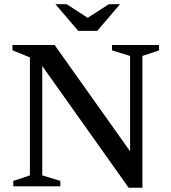

<svg xmlns="http://www.w3.org/2000/svg" viewBox="-20 -891 816 918"><path d="M123 -52.5V-616.5L39.5 -650.5V-676H241L631.5 -126L602 -88V-623.5L515.5 -650V-676H740.5V-650L661 -623.5V6.5H595L161 -605L182 -620.5V-52.5L268.5 -26V0H43.5V-26ZM408.5 -800H390.5L500.5 -871H554L445 -743.5H354L245 -871H298.5Z"/></svg>

Font: Newsreader 16pt Medium
Style: Regular
Weight: 500
Designer: Hugues Gentile
Foundry: Production Type
Version: Version 1.003